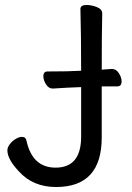

<svg xmlns="http://www.w3.org/2000/svg" viewBox="-20 -731 532 774"><path d="M206.1 22.9Q112.8 22.9 56.2 -40Q9.8 -88.9 9.8 -125Q9.8 -137.2 19.8 -150.1Q29.8 -163.1 43.5 -171.1Q57.1 -179.2 68.8 -179.2Q84 -179.2 86.9 -163.1Q110.8 -55.2 204.1 -55.2Q307.1 -55.2 307.1 -180.2V-379.9Q250 -377.9 192.9 -374Q175.8 -374 165.3 -391.1Q154.8 -408.2 154.8 -423.8Q154.8 -442.9 171.9 -442.9Q258.8 -442.9 307.1 -445.8Q307.1 -588.9 304.2 -694.8Q304.2 -710.9 329.1 -710.9Q349.1 -710.9 370.6 -702.4Q392.1 -693.8 392.1 -676.8Q390.1 -587.9 390.1 -450.2L431.2 -453.1Q448.2 -453.1 459.2 -436Q470.2 -418.9 470.2 -402.8Q470.2 -382.8 453.1 -382.8H390.1V-176.8Q390.1 22.9 206.1 22.9Z"/></svg>

Font: LXGW WenKai Screen
Style: Regular
Weight: 400
Designer: LXGW / Fontworks Inc.
Foundry: LXGW / Fontworks Inc.
Version: Version 1.510;January 18,2025